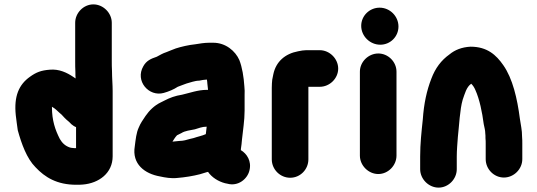

<svg xmlns="http://www.w3.org/2000/svg" viewBox="-20 -777 2452 876"><path d="M491 -453C490 -469 490 -484 490 -497V-673C490 -718 451 -757 406 -757C361 -757 323 -718 323 -673V-497C323 -482 323 -465 324 -448C324 -438 324 -428 325 -419L313 -427C286 -445 250 -463 207 -459C167 -456 145 -447 117 -427C66 -391 43 -338 52 -251C56 -224 57 -206 61 -183C78 -121 102 -54 142 -14C185 32 240 66 328 66C339 66 349 66 358 65C431 59 494 13 494 -64V-362C494 -391 491 -422 491 -453ZM327 -197V-101C322 -101 316 -101 311 -102C307 -102 303 -103 299 -104C278 -111 264 -124 253 -143C232 -184 217 -227 217 -288V-290C234 -281 247 -265 261 -254L274 -240C279 -235 286 -228 295 -221L306 -210C312 -205 319 -200 327 -197Z M924 -414C925 -407 926 -401 926 -396L929 -369V-367H923C883 -367 846 -353 811 -345C779 -340 755 -331 730 -318L712 -309C685 -296 661 -273 644 -248C632 -230 621 -215 613 -195C602 -172 599 -141 595 -110C581 -28 641 16 710 28C733 33 761 38 788 35C825 32 861 26 892 18L925 8C926 8 928 8 929 7C946 32 976 51 1007 59L1017 61C1067 75 1109 39 1118 1C1129 -42 1106 -76 1079 -92V-97C1080 -104 1081 -111 1082 -119L1084 -140C1088 -181 1096 -226 1096 -272V-345C1097 -357 1096 -369 1095 -382C1092 -427 1085 -470 1072 -503C1054 -544 1010 -582 953 -582H934C913 -582 889 -578 871 -575C841 -572 807 -564 782 -556C767 -551 753 -544 739 -539C723 -534 710 -526 695 -518C668 -509 648 -500 634 -475C595 -408 659 -334 727 -353C749 -359 773 -369 791 -381C806 -386 818 -392 831 -396C847 -400 869 -409 889 -409C903 -412 909 -413 924 -414ZM923 -199C922 -189 920 -176 919 -165C901 -157 883 -154 863 -147L846 -143C833 -139 816 -134 799 -134C790 -133 780 -132 769 -131H767C773 -140 779 -151 787 -159C787 -160 787 -160 788 -160L808 -170C823 -180 849 -183 869 -187C887 -192 901 -199 923 -199Z M1387 -50V-381H1439C1484 -381 1523 -419 1523 -464C1523 -509 1484 -548 1439 -548H1377C1366 -548 1354 -546 1340 -543C1281 -532 1239 -496 1227 -438L1222 -413C1221 -403 1220 -391 1220 -376V-50C1220 -4 1258 34 1304 34C1350 34 1387 -4 1387 -50Z M1622 -450V-67C1622 -22 1661 17 1706 17C1751 17 1789 -22 1789 -67V-450C1789 -495 1751 -533 1706 -533C1661 -533 1622 -495 1622 -450ZM1628 -659C1628 -612 1668 -573 1715 -573C1761 -573 1798 -610 1798 -656C1798 -703 1759 -742 1712 -742C1666 -742 1628 -705 1628 -659Z M1981 79C2026 79 2064 40 2064 -5V-63C2064 -89 2067 -127 2069 -152C2075 -204 2078 -278 2091 -322C2101 -350 2108 -380 2130 -395C2138 -387 2144 -378 2149 -366C2168 -324 2180 -265 2187 -211C2190 -195 2194 -183 2194 -169C2195 -163 2195 -155 2195 -146C2196 -137 2196 -130 2196 -123V-51C2196 -5 2234 33 2279 33C2324 33 2363 -5 2363 -51V-123C2363 -132 2363 -141 2362 -152C2362 -186 2356 -205 2352 -235C2340 -328 2319 -419 2276 -480C2244 -526 2203 -564 2127 -564C2087 -562 2055 -549 2031 -529C1993 -502 1966 -466 1948 -418C1927 -364 1914 -305 1909 -232C1903 -175 1897 -122 1897 -63V-5C1897 40 1936 79 1981 79Z"/></svg>

Font: Blanket
Style: Blk
Weight: 900
Foundry: Cannot Into Space Fonts
Version: Version 0.9